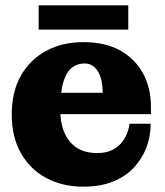

<svg xmlns="http://www.w3.org/2000/svg" viewBox="-20 -688 618 720"><path d="M293 12Q214 12 153.5 -20.5Q93 -53 58.5 -113.5Q24 -174 24 -259Q24 -344 58.5 -404.5Q93 -465 153.5 -497.5Q214 -530 293 -530L297 -450Q270 -450 249.5 -434Q229 -418 217.5 -380.5Q206 -343 206 -276Q206 -201 241.5 -157.5Q277 -114 344 -114Q382 -114 407.5 -129Q433 -144 447.5 -169.5Q462 -195 466 -224H545Q545 -176 528.5 -133.5Q512 -91 480.5 -58Q449 -25 402 -6.5Q355 12 293 12ZM114 -260V-340H365L546 -287V-260ZM365 -340Q365 -374 357 -398.5Q349 -423 334 -436.5Q319 -450 297 -450L293 -530Q375 -530 431 -498.5Q487 -467 516.5 -412.5Q546 -358 546 -287ZM125 -577V-668H461V-577Z"/></svg>

Font: Montagu Slab
Style: Bold
Weight: 700
Designer: Florian Karsten
Foundry: Florian Karsten
Version: Version 1.000